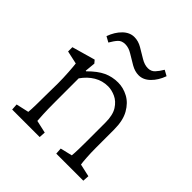

<svg xmlns="http://www.w3.org/2000/svg" viewBox="-171 -741 863 863"><g transform="rotate(45 260.5 -309.5)"><path d="M37.1 0 35.2 -30.3 95.7 -43.9Q96.7 -52.7 97.2 -64Q97.7 -75.2 98.1 -95.7Q98.6 -116.2 98.6 -151.4L99.6 -228.5Q99.6 -261.7 97.2 -298.3Q94.7 -335 92.8 -348.6L30.3 -362.3V-389.6L140.6 -420.9L152.3 -407.2L147.5 -357.4L150.4 -356.4Q187.5 -393.6 219.2 -408.2Q251 -422.9 288.1 -422.9Q321.3 -422.9 352.5 -406.2Q383.8 -389.6 404.3 -353.5Q424.8 -317.4 424.8 -259.8V-147.5Q424.8 -111.3 426.8 -83Q428.7 -54.7 430.7 -43.9L491.2 -30.3L489.3 0H317.4L315.4 -30.3L372.1 -43.9Q373 -51.8 373.5 -61.5Q374 -71.3 374.5 -88.9Q375 -106.4 375 -137.7V-254.9Q375 -302.7 357.9 -329.6Q340.8 -356.4 315.9 -367.7Q291 -378.9 268.6 -378.9Q232.4 -378.9 202.1 -360.8Q171.9 -342.8 149.4 -310.5V-161.1Q149.4 -110.4 150.9 -83.5Q152.3 -56.6 153.3 -43.9L213.9 -30.3L211.9 0ZM395.5 -611.3 421.9 -596.7Q408.2 -558.6 383.8 -534.7Q359.4 -510.7 330.1 -510.7Q305.7 -510.7 281.2 -524.9Q256.8 -539.1 233.9 -553.2Q210.9 -567.4 189.5 -567.4Q167 -567.4 154.8 -554.2Q142.6 -541 129.9 -518.6L103.5 -533.2Q117.2 -571.3 141.6 -595.2Q166 -619.1 195.3 -619.1Q220.7 -619.1 244.6 -605Q268.6 -590.8 292 -576.7Q315.4 -562.5 336.9 -562.5Q357.4 -562.5 370.1 -576.2Q382.8 -589.8 395.5 -611.3Z"/></g></svg>

Font: Crimson Pro ExtraLight
Style: Regular
Weight: 250
Designer: Jacques Le Bailly
Foundry: Baron von Fonthausen
Version: Version 1.003